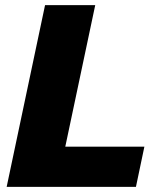

<svg xmlns="http://www.w3.org/2000/svg" viewBox="-20 -730 636 750"><path d="M6 0 156 -710H352L235 -157H544L511 0Z"/></svg>

Font: Geist Black
Style: Italic
Weight: 900
Italic angle: -12°
Designer: Basement.studio, Andrés Briganti, Mateo Zaragoza
Foundry: Basement.studio, Vercel, Andrés Briganti, Guido Ferreyra, Mateo Zaragoza
Version: Version 1.500; ttfautohint (v1.8.4.7-5d5b)